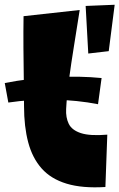

<svg xmlns="http://www.w3.org/2000/svg" viewBox="-23 -785 502 807"><path d="M420 1Q323 7 257 -13Q191 -33 152 -77Q113 -121 95.5 -187Q78 -253 78 -339Q78 -386 77 -449.5Q76 -513 75.5 -583Q75 -653 76 -717L312 -743Q300 -666 288 -592Q276 -518 267 -451Q258 -384 255 -327Q253 -291 266 -264.5Q279 -238 317 -225.5Q355 -213 428 -219ZM389 -347Q302 -364 204.5 -366Q107 -368 12 -354L-3 -436Q98 -456 205.5 -461Q313 -466 404 -457ZM348 -560 337 -760 459 -765 434 -570Z"/></svg>

Font: Marhey
Style: Bold
Weight: 700
Designer: Nur Syamsi & Bustanul Arifin
Foundry: Namelatype
Version: Version 1.000